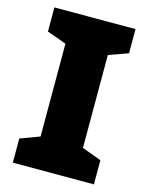

<svg xmlns="http://www.w3.org/2000/svg" viewBox="-109 -783 660 853"><g transform="rotate(15 220.5 -357.0)"><path d="M407 0V-111L318 -144V-571L407 -603V-714H34V-603L123 -571V-144L34 -111V0Z"/></g></svg>

Font: Noto Sans UI Black
Style: Regular
Weight: 900
Designer: Monotype Design Team
Foundry: Monotype Imaging Inc.
Version: Version 1.901